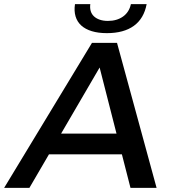

<svg xmlns="http://www.w3.org/2000/svg" viewBox="-59 -907 845 927"><path d="M506 -700 697 0H571L529.5 -162H177.5L83 0H-39L385 -700ZM503.5 -262 422 -581 236 -262ZM457 -747Q415.5 -747 384.2 -756.5Q353 -766 333.2 -784Q313.5 -802 305.8 -828Q298 -854 303 -887H377Q374.5 -868.5 379 -853.5Q383.5 -838.5 394.8 -828Q406 -817.5 423 -811.8Q440 -806 462 -806Q505 -806 534.8 -827Q564.5 -848 573 -887H649Q636 -817.5 587.2 -782.2Q538.5 -747 457 -747Z"/></svg>

Font: Argentum Sans
Style: Italic
Weight: 400
Italic angle: -11.3099°
Designer: Julieta Ulanovsky, Owen Earl, Rasmus Andersson, Cristiano Sobral
Foundry: The Argentum Sans Project Authors
Version: Version 3.131; ttfautohint (v1.8.4.7-5d5b-dirty)